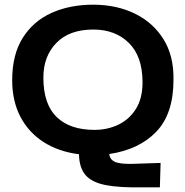

<svg xmlns="http://www.w3.org/2000/svg" viewBox="-20 -652 790 819"><path d="M587 147Q490 149 431 137.5Q372 126 345 95Q318 64 317 6Q230 -5 166 -46Q102 -87 67 -154Q32 -221 32 -310Q32 -419 77 -490.5Q122 -562 200 -597Q278 -632 377 -632Q477 -632 555 -594Q633 -556 677.5 -484.5Q722 -413 720 -311Q720 -167 647 -90.5Q574 -14 446 5Q449 29 470.5 38.5Q492 48 543 47L665 43L662 147ZM383 -98Q438 -98 484.5 -120Q531 -142 559.5 -187Q588 -232 588 -301Q588 -411 530 -468.5Q472 -526 378 -526Q276 -526 220.5 -469Q165 -412 165 -321Q165 -208 221.5 -153Q278 -98 383 -98Z"/></svg>

Font: Inconsolata ExtraExpanded ExtraBold
Style: Regular
Weight: 800
Width: 8
Monospace: yes
Designer: Raph Levien, Cyreal, Brenton Simpson
Foundry: Raph Levien, Cyreal, Google
Version: Version 3.001; ttfautohint (v1.8.2.53-6de2)